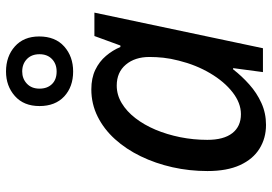

<svg xmlns="http://www.w3.org/2000/svg" viewBox="-148 -712 870 613"><g transform="rotate(-90 286.5 -405.0)"><path d="M194.8 9.8Q152.3 9.8 118.9 -11Q85.4 -31.7 66.4 -73.2Q47.4 -114.7 47.4 -177.2Q47.4 -234.9 59.6 -289.1Q71.8 -343.3 94.5 -390.1Q117.2 -437 149.2 -472.4Q181.2 -507.8 221.4 -527.8Q261.7 -547.9 308.1 -547.9Q344.2 -547.9 370.6 -535.2Q397 -522.5 415 -501.2Q433.1 -480 443.4 -455.1H448.2L478.5 -538.1H553.2L439.5 0H363.3L376 -95.2H372.1Q350.6 -67.4 323.7 -43.5Q296.9 -19.5 264.6 -4.9Q232.4 9.8 194.8 9.8ZM229 -70.3Q264.6 -70.3 298.8 -96.9Q333 -123.5 359.6 -168.5Q386.2 -213.4 399.9 -268.6Q406.7 -294.9 409.2 -317.9Q411.6 -340.8 411.6 -362.3Q411.6 -408.7 387.2 -437.7Q362.8 -466.8 320.3 -466.8Q290.5 -466.8 264.2 -450.9Q237.8 -435.1 216.3 -407.2Q194.8 -379.4 179.4 -343Q164.1 -306.6 155.5 -264.2Q147 -221.7 147 -177.7Q147 -125 168.5 -97.7Q189.9 -70.3 229 -70.3ZM365.2 -606Q316.4 -606 285.6 -634.5Q254.9 -663.1 254.9 -713.4Q254.9 -763.7 286.9 -792Q318.8 -820.3 365.2 -820.3Q413.6 -820.3 445.3 -792Q477.1 -763.7 477.1 -714.4Q477.1 -663.1 445.1 -634.5Q413.1 -606 365.2 -606ZM365.2 -658.7Q389.6 -658.7 405 -673.6Q420.4 -688.5 420.4 -713.4Q420.4 -738.8 404.8 -753.7Q389.2 -768.6 365.2 -768.6Q342.3 -768.6 326.4 -753.7Q310.5 -738.8 310.5 -713.4Q310.5 -688.5 325 -673.6Q339.4 -658.7 365.2 -658.7Z"/></g></svg>

Font: Open Sans Medium
Style: Italic
Weight: 500
Italic angle: -12°
Designer: Monotype Design Team
Foundry: Monotype Imaging Inc.
Version: Version 3.000